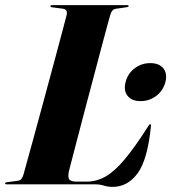

<svg xmlns="http://www.w3.org/2000/svg" viewBox="-36 -720 669 750"><path d="M334 0H-10.5Q-16 0 -16 -3.5Q-16 -7.5 -10 -8L33.5 -14Q42.5 -15 47.5 -21.2Q52.5 -27.5 55.5 -37.5Q59 -50 69.2 -87Q79.5 -124 94 -177Q108.5 -230 125 -291Q141.5 -352 158 -412.8Q174.5 -473.5 188.5 -526.2Q202.5 -579 212.2 -615Q222 -651 224.5 -662Q229 -683.5 209.5 -686L167.5 -691.5Q161 -692 161 -696Q161 -700 167.5 -700H461.5Q466.5 -700 466.5 -697Q466.5 -693 460 -692L415.5 -685.5Q401 -683.5 395 -662.5Q392 -652 382.2 -616.8Q372.5 -581.5 359 -530.2Q345.5 -479 329.8 -419.5Q314 -360 298.2 -300.5Q282.5 -241 269 -189Q255.5 -137 246 -100.8Q236.5 -64.5 233.5 -52.5Q228 -28 234.8 -19.2Q241.5 -10.5 263.5 -10.5H302Q340.5 -10.5 375.5 -30Q410.5 -49.5 450.2 -96.5Q490 -143.5 543 -227Q548 -235 550.5 -235Q554.5 -235 553.5 -226.5Q540.5 -96 501.5 -43Q462.5 10 404 10Q385.5 10 369.8 5Q354 0 334 0ZM513 -325Q478.5 -325 462.2 -345.8Q446 -366.5 454.5 -399Q462.5 -432 489.5 -452.8Q516.5 -473.5 551 -473.5Q586 -473.5 602.2 -452.8Q618.5 -432 610 -399Q601.5 -366.5 574.8 -345.8Q548 -325 513 -325Z"/></svg>

Font: Fraunces 144pt S000
Style: Bold Italic
Weight: 700
Italic angle: -16°
Version: Version 1.000; ttfautohint (v1.8.3)